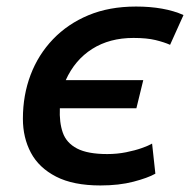

<svg xmlns="http://www.w3.org/2000/svg" viewBox="-20 -555 600 587"><path d="M287 12Q204 12 151.5 -15Q99 -42 74.5 -88Q50 -134 50 -192Q50 -264 73.5 -326Q97 -388 142 -435Q187 -482 250.5 -508.5Q314 -535 396 -535Q439 -535 475.5 -528.5Q512 -522 541 -509L500 -418Q482 -426 455.5 -432.5Q429 -439 388 -439Q315 -439 262 -405.5Q209 -372 181 -310H418L397 -224H163Q161 -181 172 -149.5Q183 -118 215.5 -101Q248 -84 308 -84Q338 -84 365.5 -89.5Q393 -95 414 -102.5Q435 -110 445 -116L455 -24Q432 -11 388 0.5Q344 12 287 12Z"/></svg>

Font: Ubuntu Sans Mono Medium
Style: Italic
Weight: 500
Italic angle: -13.5°
Monospace: yes
Designer: Dalton Maag Ltd
Foundry: Dalton Maag Ltd
Version: Version 1.006